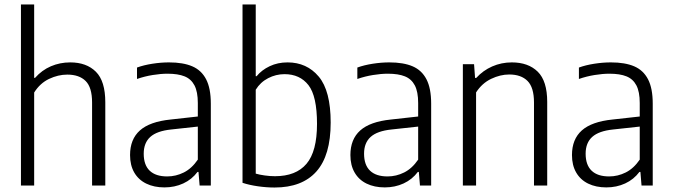

<svg xmlns="http://www.w3.org/2000/svg" viewBox="-20 -828 3002 857"><path d="M73.5 -808H132.5V-480.5H136.5Q167 -515 207.2 -532.2Q247.5 -549.5 293.5 -549.5Q366 -549.5 408 -507.8Q450 -466 450 -371.5V0H391V-370.5Q391 -438 362.2 -466.5Q333.5 -495 280.5 -495Q239.5 -495 199 -475.8Q158.5 -456.5 132.5 -415V0H73.5Z M921 -365.5V0H871L866 -60.5H861.5Q836.5 -27 798 -9.2Q759.5 8.5 714 8.5Q667.5 8.5 632.8 -8.5Q598 -25.5 579.2 -58Q560.5 -90.5 560.5 -136Q560.5 -206.5 604.5 -245.8Q648.5 -285 741.5 -294.5L863 -308V-368Q863 -418.5 848 -447Q833 -475.5 803.8 -487.2Q774.5 -499 728 -499Q697.5 -499 661.8 -493.2Q626 -487.5 591.5 -475.5V-526.5Q621.5 -537.5 660 -543.5Q698.5 -549.5 734 -549.5Q797.5 -549.5 838.2 -532Q879 -514.5 900 -474.2Q921 -434 921 -365.5ZM863 -115.5V-263L744 -250Q680.5 -243.5 651 -217Q621.5 -190.5 621.5 -142Q621.5 -91.5 648.2 -66Q675 -40.5 726.5 -40.5Q765 -40.5 800.5 -58.2Q836 -76 863 -115.5Z M1062.5 -12V-808H1121.5V-488H1125.5Q1148 -515.5 1183.8 -532.5Q1219.5 -549.5 1263.5 -549.5Q1349.5 -549.5 1402.8 -486Q1456 -422.5 1456 -281Q1456 -134 1392.2 -62.5Q1328.5 9 1205.5 9Q1169 9 1131 3.5Q1093 -2 1062.5 -12ZM1395 -275Q1395 -399 1356.8 -448Q1318.5 -497 1250 -497Q1211.5 -497 1176.8 -479Q1142 -461 1121.5 -427.5V-53Q1138.5 -48 1161.8 -44.8Q1185 -41.5 1207.5 -41.5Q1301 -41.5 1348 -96.8Q1395 -152 1395 -275Z M1904.5 -365.5V0H1854.5L1849.5 -60.5H1845Q1820 -27 1781.5 -9.2Q1743 8.5 1697.5 8.5Q1651 8.5 1616.2 -8.5Q1581.5 -25.5 1562.8 -58Q1544 -90.5 1544 -136Q1544 -206.5 1588 -245.8Q1632 -285 1725 -294.5L1846.5 -308V-368Q1846.5 -418.5 1831.5 -447Q1816.5 -475.5 1787.2 -487.2Q1758 -499 1711.5 -499Q1681 -499 1645.2 -493.2Q1609.5 -487.5 1575 -475.5V-526.5Q1605 -537.5 1643.5 -543.5Q1682 -549.5 1717.5 -549.5Q1781 -549.5 1821.8 -532Q1862.5 -514.5 1883.5 -474.2Q1904.5 -434 1904.5 -365.5ZM1846.5 -115.5V-263L1727.5 -250Q1664 -243.5 1634.5 -217Q1605 -190.5 1605 -142Q1605 -91.5 1631.8 -66Q1658.5 -40.5 1710 -40.5Q1748.5 -40.5 1784 -58.2Q1819.5 -76 1846.5 -115.5Z M2046 -541.5H2096L2100.5 -480H2105.5Q2136 -513.5 2177 -531.5Q2218 -549.5 2264.5 -549.5Q2338 -549.5 2380.2 -508Q2422.5 -466.5 2422.5 -373V0H2363.5V-370.5Q2363.5 -437.5 2334.8 -466.5Q2306 -495.5 2253 -495.5Q2213 -495.5 2172.2 -476Q2131.5 -456.5 2105 -415.5V0H2046Z M2893.5 -365.5V0H2843.5L2838.5 -60.5H2834Q2809 -27 2770.5 -9.2Q2732 8.5 2686.5 8.5Q2640 8.5 2605.2 -8.5Q2570.5 -25.5 2551.8 -58Q2533 -90.5 2533 -136Q2533 -206.5 2577 -245.8Q2621 -285 2714 -294.5L2835.5 -308V-368Q2835.5 -418.5 2820.5 -447Q2805.5 -475.5 2776.2 -487.2Q2747 -499 2700.5 -499Q2670 -499 2634.2 -493.2Q2598.5 -487.5 2564 -475.5V-526.5Q2594 -537.5 2632.5 -543.5Q2671 -549.5 2706.5 -549.5Q2770 -549.5 2810.8 -532Q2851.5 -514.5 2872.5 -474.2Q2893.5 -434 2893.5 -365.5ZM2835.5 -115.5V-263L2716.5 -250Q2653 -243.5 2623.5 -217Q2594 -190.5 2594 -142Q2594 -91.5 2620.8 -66Q2647.5 -40.5 2699 -40.5Q2737.5 -40.5 2773 -58.2Q2808.5 -76 2835.5 -115.5Z"/></svg>

Font: Encode Sans Semi Condensed Light
Style: Regular
Weight: 300
Width: 4
Designer: Multiple Designers
Foundry: Impallari Type
Version: Version 2.000